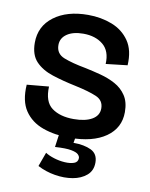

<svg xmlns="http://www.w3.org/2000/svg" viewBox="-82 -594 661 844"><g transform="rotate(10 248.5 -172.0)"><path d="M256 13Q189 13 136 -6Q83 -25 54 -68Q25 -111 30 -184L128 -193Q125 -125 161.5 -98Q198 -71 259 -71Q311 -71 341 -88.5Q371 -106 371 -138Q371 -174 337 -188.5Q303 -203 242 -216Q184 -228 136.5 -243.5Q89 -259 61 -288.5Q33 -318 33 -372Q33 -446 91 -489.5Q149 -533 243 -533Q301 -533 350 -514Q399 -495 427.5 -453.5Q456 -412 452 -345L356 -334Q359 -392 325 -420Q291 -448 237 -448Q191 -448 164 -429.5Q137 -411 137 -380Q137 -341 174 -326.5Q211 -312 271 -301Q305 -294 341 -284.5Q377 -275 407.5 -258.5Q438 -242 457 -213.5Q476 -185 476 -140Q476 -69 417.5 -28Q359 13 256 13ZM143 159 166 96Q181 106 205 113.5Q229 121 253.5 122.5Q278 124 295 118Q312 112 312 94Q312 86 304 78Q296 70 272.5 65.5Q249 61 200 64L210 -8H284L277 32Q325 32 356 47Q387 62 387 101Q387 137 362.5 158Q338 179 300.5 185.5Q263 192 221 185Q179 178 143 159Z"/></g></svg>

Font: Bricolage Grotesque 96pt Medium
Style: Regular
Weight: 500
Designer: Mathieu Triay
Foundry: Atelier Triay
Version: Version 1.001; ttfautohint (v1.8.4.7-5d5b);gftools[0.9.33.de